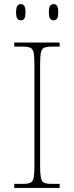

<svg xmlns="http://www.w3.org/2000/svg" viewBox="-20 -923 365 943"><path d="M50 0V-20H93Q118 -20 130 -26Q142 -32 145.5 -51Q149 -70 149 -108V-606Q149 -645 145.5 -663.5Q142 -682 130 -688Q118 -694 93 -694H50V-714H273V-694H233Q208 -694 196 -688Q184 -682 180.5 -663.5Q177 -645 177 -606V-108Q177 -70 180.5 -51Q184 -32 196 -26Q208 -20 233 -20H273V0ZM243 -823Q233 -823 226.5 -831Q220 -839 220 -863Q220 -886 226.5 -894.5Q233 -903 243 -903Q254 -903 260 -894.5Q266 -886 266 -863Q266 -839 260 -831Q254 -823 243 -823ZM82 -823Q72 -823 65.5 -831Q59 -839 59 -863Q59 -886 65.5 -894.5Q72 -903 82 -903Q93 -903 99 -894.5Q105 -886 105 -863Q105 -839 99 -831Q93 -823 82 -823Z"/></svg>

Font: Noto Rashi Hebrew Thin
Style: Regular
Weight: 250
Version: Version 1.006